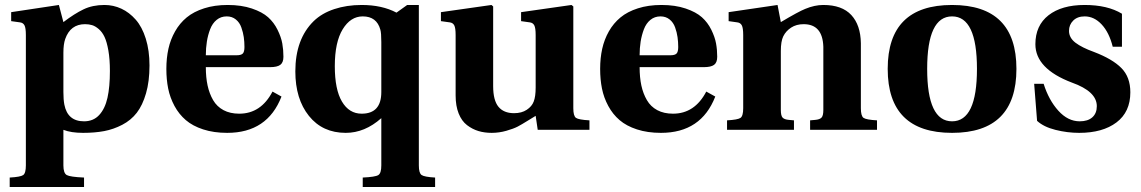

<svg xmlns="http://www.w3.org/2000/svg" viewBox="-20 -522 4586 772"><path d="M234.9 -151.9Q234.9 -121.1 238.8 -101.1Q252 -34.2 317.9 -34.2Q355.5 -34.2 378.9 -59.6Q402.3 -85 412.1 -128.7Q421.9 -172.4 421.9 -236.8Q421.9 -283.7 415.8 -318.6Q409.7 -353.5 400.4 -373.3Q391.1 -393.1 377.2 -405Q363.3 -417 350.3 -420.9Q337.4 -424.8 321.8 -424.8Q263.2 -424.8 242.2 -365.2Q234.9 -344.2 234.9 -310.1ZM19 191.9Q62.5 189.5 73.2 181.9Q84 174.3 84 143.1V-380.9Q84 -409.7 78.4 -420.2Q72.8 -430.7 60.1 -432.1L24.9 -437V-473.1L216.8 -502L234.9 -433.1Q279.8 -467.3 316.2 -484.6Q352.5 -502 399.9 -502Q436 -502 468 -487.1Q500 -472.2 525.6 -443.1Q551.3 -414.1 566.2 -366.5Q581.1 -318.8 581.1 -258.8Q581.1 -194.8 567.1 -146.7Q553.2 -98.6 530 -68.6Q506.8 -38.6 471.7 -20.3Q436.5 -2 398.9 5.1Q361.3 12.2 314 12.2Q265.6 12.2 234.9 0V143.1Q234.9 174.3 248.5 181.9Q262.2 189.5 317.9 191.9V230H19Z M807.6 -299.8H931.6Q949.2 -299.8 956.1 -306.6Q962.9 -313.5 962.9 -333Q962.9 -353.5 960.2 -372.6Q957.5 -391.6 950.4 -411.6Q943.4 -431.6 928.2 -443.8Q913.1 -456.1 891.6 -456.1Q868.2 -456.1 851.1 -442.1Q834 -428.2 825 -404.5Q815.9 -380.9 811.8 -354.7Q807.6 -328.6 807.6 -299.8ZM648.9 -245.1Q648.9 -288.6 657.2 -325.9Q665.5 -363.3 684.1 -396Q702.6 -428.7 730.7 -451.9Q758.8 -475.1 800.8 -488.5Q842.8 -502 895.5 -502Q950.7 -502 992.7 -487.8Q1034.7 -473.6 1058.1 -452.6Q1081.5 -431.6 1095.9 -402.3Q1110.4 -373 1115 -347.4Q1119.6 -321.8 1119.6 -293.9Q1119.6 -270.5 1106.9 -261.2Q1094.2 -252 1065.9 -252H807.6Q807.6 -210.9 814.7 -178.2Q821.8 -145.5 836.9 -119.4Q852.1 -93.3 878.7 -79.1Q905.3 -64.9 941.9 -64.9Q1029.3 -64.9 1075.7 -153.8L1111.8 -133.8Q1055.2 12.2 893.6 12.2Q839.4 12.2 796.9 -1.7Q754.4 -15.6 727.1 -39.1Q699.7 -62.5 681.6 -95.9Q663.6 -129.4 656.2 -166Q648.9 -202.6 648.9 -245.1Z M1326.2 -255.9Q1326.2 -162.1 1355 -113.5Q1383.8 -64.9 1434.1 -64.9Q1513.2 -64.9 1513.2 -151.9V-353Q1513.2 -389.6 1509.3 -402.8Q1494.6 -456.1 1438.5 -456.1Q1389.6 -456.1 1357.9 -404.3Q1326.2 -352.5 1326.2 -255.9ZM1167.5 -234.9Q1167.5 -364.7 1241.2 -437Q1273.9 -468.8 1324 -485.4Q1374 -502 1434.1 -502Q1516.1 -502 1574.2 -471.2L1617.2 -502H1664.1V143.1Q1664.1 173.8 1675 181.6Q1686 189.5 1729.5 191.9V230H1438.5V191.9Q1489.3 189.5 1501.2 181.9Q1513.2 174.3 1513.2 143.1V-46.9Q1446.8 12.2 1370.1 12.2Q1276.9 12.2 1222.2 -55.9Q1167.5 -124 1167.5 -234.9Z M1752.9 -437V-473.1L1956.1 -502L1962.9 -496.1V-175.8Q1962.9 -118.7 1984.1 -92.8Q2005.4 -66.9 2046.9 -66.9Q2077.6 -66.9 2098.1 -80.6Q2118.7 -94.2 2126 -113.8Q2133.8 -133.8 2133.8 -169.9V-380.9Q2133.8 -409.7 2128.2 -420.2Q2122.6 -430.7 2109.9 -432.1L2075.2 -437V-473.1L2277.8 -502L2285.2 -496.1V-86.9Q2285.2 -55.7 2295.9 -48.1Q2306.6 -40.5 2350.1 -38.1V0H2142.1L2133.8 -56.2Q2127 -52.2 2102.3 -36.9Q2077.6 -21.5 2061.3 -12.9Q2044.9 -4.4 2015.9 3.9Q1986.8 12.2 1957 12.2Q1928.2 12.2 1903.8 4.9Q1879.4 -2.4 1857.9 -18.8Q1836.4 -35.2 1824.2 -65.7Q1812 -96.2 1812 -138.2V-380.9Q1812 -409.7 1806.4 -420.2Q1800.8 -430.7 1788.1 -432.1Z M2551.8 -299.8H2675.8Q2693.4 -299.8 2700.2 -306.6Q2707 -313.5 2707 -333Q2707 -353.5 2704.3 -372.6Q2701.7 -391.6 2694.6 -411.6Q2687.5 -431.6 2672.4 -443.8Q2657.2 -456.1 2635.7 -456.1Q2612.3 -456.1 2595.2 -442.1Q2578.1 -428.2 2569.1 -404.5Q2560.1 -380.9 2555.9 -354.7Q2551.8 -328.6 2551.8 -299.8ZM2393.1 -245.1Q2393.1 -288.6 2401.4 -325.9Q2409.7 -363.3 2428.2 -396Q2446.8 -428.7 2474.9 -451.9Q2502.9 -475.1 2544.9 -488.5Q2586.9 -502 2639.6 -502Q2694.8 -502 2736.8 -487.8Q2778.8 -473.6 2802.2 -452.6Q2825.7 -431.6 2840.1 -402.3Q2854.5 -373 2859.1 -347.4Q2863.8 -321.8 2863.8 -293.9Q2863.8 -270.5 2851.1 -261.2Q2838.4 -252 2810.1 -252H2551.8Q2551.8 -210.9 2558.8 -178.2Q2565.9 -145.5 2581.1 -119.4Q2596.2 -93.3 2622.8 -79.1Q2649.4 -64.9 2686 -64.9Q2773.4 -64.9 2819.8 -153.8L2856 -133.8Q2799.3 12.2 2637.7 12.2Q2583.5 12.2 2541 -1.7Q2498.5 -15.6 2471.2 -39.1Q2443.8 -62.5 2425.8 -95.9Q2407.7 -129.4 2400.4 -166Q2393.1 -202.6 2393.1 -245.1Z M2903.3 0V-38.1Q2946.8 -40.5 2957.5 -48.1Q2968.3 -55.7 2968.3 -86.9V-380.9Q2968.3 -409.7 2962.6 -420.2Q2957 -430.7 2944.3 -432.1L2909.7 -437V-473.1L3106.4 -502L3119.6 -433.1Q3190.9 -475.6 3217.8 -486.3Q3255.4 -502 3290.5 -502Q3365.7 -502 3403.1 -461.4Q3440.4 -420.9 3441.4 -348.1V-86.9Q3441.4 -55.7 3452.1 -48.1Q3462.9 -40.5 3506.3 -38.1V0H3237.3V-38.1L3258.3 -40Q3275.9 -41.5 3283.2 -49.1Q3290.5 -56.6 3290.5 -80.1V-334Q3287.6 -424.8 3211.4 -424.8Q3182.1 -424.8 3161.1 -411.1Q3140.1 -397.5 3129.4 -376Q3119.6 -356 3119.6 -316.9V-80.1Q3119.6 -56.6 3126.7 -49.1Q3133.8 -41.5 3151.4 -40L3172.4 -38.1V0Z M3808.1 -456.1Q3708 -456.1 3708 -245.1Q3708 -34.2 3808.1 -34.2Q3908.2 -34.2 3908.2 -245.1Q3908.2 -456.1 3808.1 -456.1ZM3549.3 -245.1Q3549.3 -502 3808.1 -502Q4066.9 -502 4066.9 -245.1Q4066.9 12.2 3808.1 12.2Q3549.3 12.2 3549.3 -245.1Z M4138.2 -185.1H4176.3Q4196.8 -119.6 4235.4 -76.9Q4273.9 -34.2 4321.3 -34.2Q4354 -34.2 4372.1 -50.3Q4390.1 -66.4 4390.1 -95.2Q4390.1 -154.3 4290 -189.9Q4143.1 -245.6 4143.1 -344.2Q4143.1 -419.4 4196 -460.7Q4249 -502 4341.3 -502Q4433.1 -502 4491.2 -466.8V-334H4454.1Q4439.9 -391.1 4409.7 -423.6Q4379.4 -456.1 4341.3 -456.1Q4312 -456.1 4295.2 -439.2Q4278.3 -422.4 4278.3 -397.9Q4278.3 -370.1 4304.2 -350.3Q4330.1 -330.6 4378.9 -313Q4453.1 -284.7 4489 -248.3Q4524.9 -211.9 4524.9 -150.9Q4524.9 -71.8 4469.2 -29.8Q4413.6 12.2 4319.3 12.2Q4271.5 12.2 4223.9 0.2Q4176.3 -11.7 4149.9 -36.1Z"/></svg>

Font: Linguistics Pro
Style: Bold
Weight: 700
Designer: Stefan Peev, Context Ltd
Foundry: Stefan Peev, Context Ltd
Version: Version 001.000